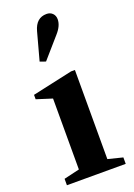

<svg xmlns="http://www.w3.org/2000/svg" viewBox="-162 -920 683 982"><g transform="rotate(-20 180.0 -429.5)"><path d="M264 -55 344 -35V0H24V-35L109 -55V-441L24 -468V-492L243 -540H264ZM140 -631 109 -642 150 -793Q168 -859 225 -859Q245 -859 257.5 -846.5Q270 -834 270 -814Q270 -779 237 -742Z"/></g></svg>

Font: Libre Caslon Text
Style: Bold
Weight: 700
Designer: Pablo Impallari, Rodrigo Fuenzalida
Foundry: Pablo Impallari, Rodrigo Fuenzalida
Version: Version 1.002